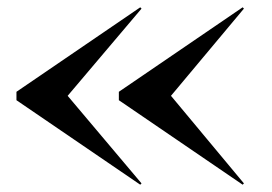

<svg xmlns="http://www.w3.org/2000/svg" viewBox="-20 -650 743 525"><path d="M643.5 -145 305 -376V-399L643.5 -630L647 -626.5L447.5 -388L647 -148.5ZM363.5 -145 25 -376V-399L363.5 -630L367 -626.5L165 -388L367 -148.5Z"/></svg>

Font: BodoniModa_28ptMedium
Style: Regular
Weight: 500
Designer: Owen Earl
Foundry: indestructible type
Version: Version 2.004